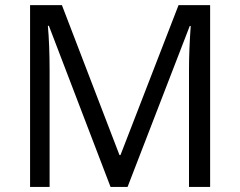

<svg xmlns="http://www.w3.org/2000/svg" viewBox="-20 -734 943 754"><path d="M414.1 0 171.9 -632.8H168Q174.8 -557.6 174.8 -454.1V0H98.1V-713.9H223.1L449.2 -125H453.1L681.2 -713.9H805.2V0H722.2V-460Q722.2 -539.1 729 -631.8H725.1L481 0Z"/></svg>

Font: f0_51640 
Style: Regular
Weight: 400
Foundry: Ascender Corporation
Version: Version 1.10